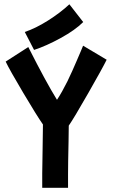

<svg xmlns="http://www.w3.org/2000/svg" viewBox="-20 -888 558 908"><path d="M97.2 -736.8Q148.4 -753.9 206.5 -790.5Q264.6 -827.1 308.1 -867.7L373.5 -783.7Q335.4 -745.6 267.3 -708.3Q199.2 -670.9 141.1 -651.9ZM179.7 0V-67.4Q179.7 -87.9 181.4 -178Q183.1 -268.1 183.1 -299.3Q153.8 -341.3 89.6 -449.5Q25.4 -557.6 6.8 -596.7L113.8 -665.5Q198.7 -497.6 249.5 -416Q260.7 -432.6 274.2 -456.8Q287.6 -481 298.6 -502.9Q309.6 -524.9 322.5 -554.2Q335.4 -583.5 343 -601.1Q350.6 -618.7 361.1 -643.3Q371.6 -668 373 -671.9L484.4 -605.5Q465.3 -566.4 397.2 -447.3Q329.1 -328.1 305.2 -293.9Q305.2 -282.7 304.7 -258.1Q304.2 -233.4 304.2 -219.7Q301.8 -109.9 301.8 -62.5V0Z"/></svg>

Font: Fantasque Sans Mono
Style: Bold
Weight: 700
Monospace: yes
Designer: Jany Belluz
Version: Version 1.8.0 ; ttfautohint (v1.8.2)